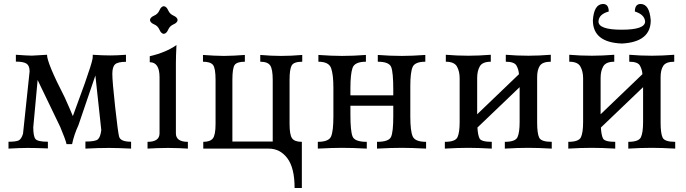

<svg xmlns="http://www.w3.org/2000/svg" viewBox="-20 -750 3463 969"><path d="M641.6 0Q572.8 -3.4 530.8 -3.4Q475.6 -3.4 411.1 0V-35.6Q461.4 -35.6 474.1 -46.9Q486.8 -58.1 491.2 -93.3L461.4 -369.1L376 -118.7Q353 -68.4 343.8 -22.5H315.9Q310.5 -46.4 284.2 -108.9L169.9 -346.2L147.9 -107.9Q147.9 -62.5 158.9 -48.6Q169.9 -34.7 221.7 -34.7V-1Q160.2 -3.4 119.6 -3.4Q83.5 -3.4 22.9 0V-34.7Q59.1 -34.7 73.5 -41Q87.9 -47.4 96.2 -75.2L129.4 -389.6Q129.4 -418.5 114 -428.7Q98.6 -439 60.1 -439V-473.6Q121.1 -469.2 141.1 -469.2Q152.8 -469.2 217.3 -473.6Q217.3 -432.1 306.2 -259.3Q333.5 -198.7 347.7 -164.1L407.7 -328.6Q442.4 -426.8 447.3 -454.6L448.2 -468.3L447.8 -473.6Q498 -470.2 538.1 -470.2Q568.8 -470.2 615.7 -473.6V-438Q574.7 -438 560.8 -425.3Q546.9 -412.6 546.9 -377.4Q546.9 -339.8 561 -211.7Q575.2 -83.5 580.6 -62.5Q585.9 -34.7 641.6 -34.7Z M806.6 -579.1Q793 -580.6 784.9 -599.9Q776.9 -619.1 757.6 -627.2Q738.3 -635.3 736.8 -648.9Q738.3 -662.6 757.6 -670.9Q776.9 -679.2 784.9 -698.2Q793 -717.3 806.6 -718.8Q820.3 -717.3 828.6 -698.2Q836.9 -679.2 856 -670.9Q875 -662.6 876.5 -648.9Q875 -635.3 856 -627.2Q836.9 -619.1 828.6 -599.9Q820.3 -580.6 806.6 -579.1ZM928.2 0Q887.2 -2.9 827.6 -3.4Q768.1 -2.9 724.6 0V-34.2Q785.2 -34.2 785.2 -77.1V-360.4Q785.2 -436 735.8 -436V-466.3Q816.9 -484.9 870.6 -522.5Q867.7 -463.4 867.7 -431.6V-77.1Q867.7 -34.2 928.2 -34.2Z M1503.4 198.7H1466.8Q1466.8 97.2 1430.2 48.6Q1393.6 0 1335.9 0H1005.9V-34.2Q1040.5 -34.2 1054.2 -51.3Q1067.9 -68.4 1067.9 -125V-346.7Q1067.9 -406.2 1054.9 -422.4Q1042 -438.5 1004.4 -438.5V-472.7Q1060.5 -468.3 1109.9 -467.8Q1159.7 -468.3 1215.8 -472.7V-438.5Q1176.8 -438.5 1164.8 -422.9Q1152.8 -407.2 1152.8 -346.7V-35.6H1356.4V-346.7Q1356.4 -401.4 1343.5 -419.9Q1330.6 -438.5 1293.5 -438.5V-472.7Q1349.6 -467.8 1398.9 -467.8Q1448.7 -467.8 1505.4 -472.7V-438.5Q1462.4 -438.5 1451.9 -419.2Q1441.4 -399.9 1441.4 -346.7V-125Q1441.4 -69.8 1454.1 -52Q1466.8 -34.2 1503.4 -34.2Z M2130.4 0Q2053.7 -3.9 2007.8 -3.9Q1955.1 -3.9 1882.8 0V-34.2Q1942.4 -34.2 1953.6 -59.3Q1964.8 -84.5 1964.8 -161.6V-216.3H1748.5V-170.9Q1748.5 -88.4 1759.3 -61.3Q1770 -34.2 1831.1 -34.2V0Q1758.8 -3.9 1706.1 -3.9Q1659.7 -3.9 1584 0V-34.2Q1639.6 -34.2 1651.1 -61.8Q1662.6 -89.4 1662.6 -162.1V-307.6Q1662.6 -373.5 1651.1 -406Q1639.6 -438.5 1586.9 -438.5V-472.7Q1654.8 -467.8 1706.1 -467.8Q1763.2 -467.8 1826.7 -472.7V-438.5Q1769.5 -438.5 1759 -406.7Q1748.5 -375 1748.5 -306.6V-269H1964.8V-297.9Q1964.8 -383.3 1954.6 -410.9Q1944.3 -438.5 1886.7 -438.5V-472.7Q1949.2 -467.8 2007.8 -467.8Q2058.6 -467.8 2126.5 -472.7V-438.5Q2074.7 -438.5 2062.7 -412.4Q2050.8 -386.2 2050.8 -315.9V-162.1Q2050.8 -89.4 2062.7 -61.8Q2074.7 -34.2 2130.4 -34.2Z M2764.6 0Q2693.8 -3.9 2647 -3.9Q2592.3 -3.9 2527.8 0V-34.2Q2580.6 -34.2 2591.6 -57.4Q2602.5 -80.6 2602.5 -134.8V-310.1L2389.6 -106.4Q2391.6 -68.8 2400.1 -51.5Q2408.7 -34.2 2461.9 -34.2V0Q2391.1 -3.9 2344.2 -3.9Q2289.6 -3.9 2225.1 0V-34.2Q2277.8 -34.2 2288.8 -57.4Q2299.8 -80.6 2299.8 -134.8V-355.5Q2299.8 -389.2 2286.4 -413.8Q2272.9 -438.5 2230 -438.5V-473.6Q2284.7 -468.8 2344.2 -468.8Q2396.5 -468.8 2457 -473.6V-438.5Q2415 -438.5 2401.6 -415.3Q2388.2 -392.1 2388.2 -356.4V-173.3L2599.1 -375.5Q2597.7 -398.9 2586.7 -418.7Q2575.7 -438.5 2532.7 -438.5V-473.6Q2587.4 -468.8 2647 -468.8Q2699.2 -468.8 2759.8 -473.6V-438.5Q2717.8 -438.5 2704.3 -417.7Q2690.9 -397 2690.9 -361.3V-131.8Q2690.9 -76.7 2701.2 -55.4Q2711.4 -34.2 2764.6 -34.2Z M3387.7 0Q3316.9 -3.9 3270 -3.9Q3215.3 -3.9 3150.9 0V-34.2Q3203.6 -34.2 3214.6 -57.4Q3225.6 -80.6 3225.6 -134.8V-310.1L3012.7 -106.4Q3014.6 -68.8 3023.2 -51.5Q3031.7 -34.2 3085 -34.2V0Q3014.2 -3.9 2967.3 -3.9Q2912.6 -3.9 2848.1 0V-34.2Q2900.9 -34.2 2911.9 -57.4Q2922.9 -80.6 2922.9 -134.8V-355.5Q2922.9 -389.2 2909.4 -413.8Q2896 -438.5 2853 -438.5V-473.6Q2907.7 -468.8 2967.3 -468.8Q3019.5 -468.8 3080.1 -473.6V-438.5Q3038.1 -438.5 3024.7 -415.3Q3011.2 -392.1 3011.2 -356.4V-173.3L3222.2 -375.5Q3220.7 -398.9 3209.7 -418.7Q3198.7 -438.5 3155.8 -438.5V-473.6Q3210.4 -468.8 3270 -468.8Q3322.3 -468.8 3382.8 -473.6V-438.5Q3340.8 -438.5 3327.4 -417.7Q3314 -397 3314 -361.3V-131.8Q3314 -76.7 3324.2 -55.4Q3334.5 -34.2 3387.7 -34.2ZM3119.1 -530.3Q2972.2 -535.6 2972.2 -647.5Q2977.5 -728.5 3022.9 -730Q3052.2 -730 3052.2 -691.9Q3002 -678.2 3000.5 -641.6Q3000.5 -600.1 3117.7 -600.1Q3235.8 -600.1 3235.8 -641.6Q3232.9 -676.8 3184.1 -691.9Q3184.1 -730 3213.4 -730Q3257.8 -729.5 3264.2 -647.5Q3264.2 -538.1 3119.1 -530.3Z"/></svg>

Font: Almanac
Style: Regular
Weight: 400
Designer: Eden's Almanac
Version: Version 3.501;March 28, 2021;FontCreator 13.0.0.2683 64-bit